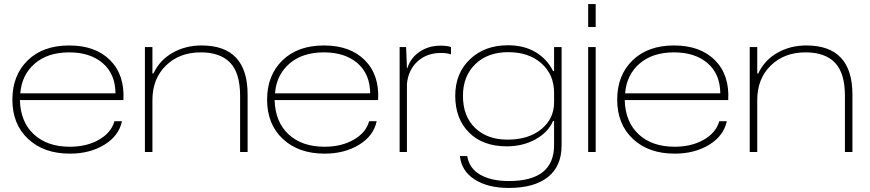

<svg xmlns="http://www.w3.org/2000/svg" viewBox="-20 -749 4285 946"><path d="M324 8Q196 8 118.5 -64.5Q41 -137 41 -258Q41 -378 116.5 -451.5Q192 -525 321 -525Q450 -525 522.5 -452.5Q595 -380 588 -256H78Q81 -148 147 -87Q213 -26 324 -26Q407 -26 467.5 -60.5Q528 -95 544 -152H581Q566 -80 494.5 -36Q423 8 324 8ZM321 -491Q215 -491 151 -435.5Q87 -380 80 -289H549Q548 -385 486 -438Q424 -491 321 -491Z M694 0V-517H731V-387H736Q767 -453 830.5 -489Q894 -525 973 -525Q1200 -525 1200 -283V0H1163V-277Q1163 -389 1114 -440Q1065 -491 969 -491Q864 -491 797.5 -426Q731 -361 731 -256V0Z M1579 8Q1451 8 1373.5 -64.5Q1296 -137 1296 -258Q1296 -378 1371.5 -451.5Q1447 -525 1576 -525Q1705 -525 1777.5 -452.5Q1850 -380 1843 -256H1333Q1336 -148 1402 -87Q1468 -26 1579 -26Q1662 -26 1722.5 -60.5Q1783 -95 1799 -152H1836Q1821 -80 1749.5 -36Q1678 8 1579 8ZM1576 -491Q1470 -491 1406 -435.5Q1342 -380 1335 -289H1804Q1803 -385 1741 -438Q1679 -491 1576 -491Z M1949 0V-517H1981L1985 -413H1987Q2003 -464 2047.5 -494Q2092 -524 2150 -524Q2185 -524 2202 -517V-481Q2185 -488 2151 -488Q2084 -488 2038 -447Q1992 -406 1985 -336V0Z M2487 177Q2384 177 2319 135.5Q2254 94 2246 20H2282Q2292 81 2346.5 112Q2401 143 2487 143Q2710 143 2710 -34V-153H2705Q2681 -97 2618.5 -62.5Q2556 -28 2477 -28Q2359 -28 2291 -96Q2223 -164 2223 -277Q2223 -388 2295.5 -457Q2368 -526 2483 -526Q2562 -526 2619 -492Q2676 -458 2705 -399H2710V-517H2747V-32Q2747 70 2679.5 123.5Q2612 177 2487 177ZM2481 -61Q2584 -61 2647 -112.5Q2710 -164 2710 -245V-292Q2710 -381 2648 -436.5Q2586 -492 2484 -492Q2383 -492 2322 -433Q2261 -374 2261 -277Q2261 -176 2321 -118.5Q2381 -61 2481 -61Z M2878 -616V-729H2915V-616ZM2878 0V-517H2915V0Z M3304 8Q3176 8 3098.5 -64.5Q3021 -137 3021 -258Q3021 -378 3096.5 -451.5Q3172 -525 3301 -525Q3430 -525 3502.5 -452.5Q3575 -380 3568 -256H3058Q3061 -148 3127 -87Q3193 -26 3304 -26Q3387 -26 3447.5 -60.5Q3508 -95 3524 -152H3561Q3546 -80 3474.5 -36Q3403 8 3304 8ZM3301 -491Q3195 -491 3131 -435.5Q3067 -380 3060 -289H3529Q3528 -385 3466 -438Q3404 -491 3301 -491Z M3674 0V-517H3711V-387H3716Q3747 -453 3810.5 -489Q3874 -525 3953 -525Q4180 -525 4180 -283V0H4143V-277Q4143 -389 4094 -440Q4045 -491 3949 -491Q3844 -491 3777.5 -426Q3711 -361 3711 -256V0Z"/></svg>

Font: Mona Sans Expanded ExtraLight
Style: Regular
Weight: 200
Width: 7
Designer: Deni Anggara
Foundry: GitHub
Version: Version 1.001;gftools[0.9.33]